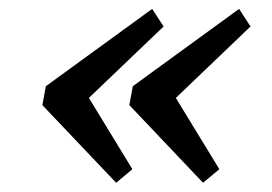

<svg xmlns="http://www.w3.org/2000/svg" viewBox="-20 -429 606 427"><path d="M537.1 -370.1 333 -174.8 348.6 -248 467.8 -52.7 431.6 -22.5 267.6 -195.3 275.4 -237.3 511.7 -409.2ZM343.8 -370.1 139.6 -174.8 155.3 -248 274.4 -52.7 238.3 -22.5 74.2 -195.3 82 -237.3 318.4 -409.2Z"/></svg>

Font: Crimson Pro ExtraLight Medium
Style: Italic
Weight: 500
Italic angle: -12°
Version: Version 1.002